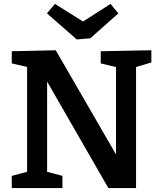

<svg xmlns="http://www.w3.org/2000/svg" viewBox="-20 -958 819 978"><path d="M493 -697 751 -702V-640L655 -611L673 -638V0H532L203 -572L220 -573V-62L201 -88L298 -62V0H40V-62L137 -88L118 -62V-637L131 -614L40 -635V-697L264 -702L589 -140H571V-638L590 -612L493 -635ZM543 -938 583 -890 440 -763 371 -757 219 -890 260 -938 445 -822 363 -823Z"/></svg>

Font: Bitter Thin SemiBold
Style: Regular
Weight: 600
Version: Version 2.002